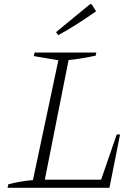

<svg xmlns="http://www.w3.org/2000/svg" viewBox="-20 -901 657 921"><path d="M540 -256H556L505 0H16L20 -17Q51 -25 80.5 -30Q110 -35 138 -37L260 -612L142 -632L146 -649H442L439 -634Q364 -618 309 -613L195 -39H465ZM259 -732 249 -747 412 -881H419L441 -847Q397 -816 352.5 -787.5Q308 -759 259 -732Z"/></svg>

Font: Piazzolla Thin Thin
Style: Italic
Weight: 250
Italic angle: -11.3°
Version: Version 2.005